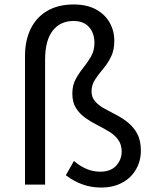

<svg xmlns="http://www.w3.org/2000/svg" viewBox="-20 -827 683 860"><path d="M433 13Q387 13 348 -1.5Q309 -16 275 -42L311 -106Q341 -81 369.5 -69.5Q398 -58 429 -58Q476 -58 500.5 -85Q525 -112 525 -148Q525 -180 509 -201.5Q493 -223 468 -238Q443 -253 414.5 -267.5Q386 -282 361 -300Q336 -318 320 -343.5Q304 -369 304 -408Q304 -445 319 -472.5Q334 -500 353 -523.5Q372 -547 387.5 -573.5Q403 -600 403 -635Q403 -678 379 -705.5Q355 -733 309 -733Q250 -733 216 -689.5Q182 -646 182 -559V0H92V-576Q92 -646 117.5 -698Q143 -750 192 -778.5Q241 -807 310 -807Q369 -807 409.5 -785Q450 -763 471 -726Q492 -689 492 -644Q492 -602 477 -572Q462 -542 441.5 -518Q421 -494 405.5 -470Q390 -446 390 -418Q390 -391 406 -373Q422 -355 447 -341Q472 -327 500.5 -312.5Q529 -298 554 -277.5Q579 -257 595 -227.5Q611 -198 611 -152Q611 -106 589 -68Q567 -30 527 -8.5Q487 13 433 13Z"/></svg>

Font: Noto Sans KR Thin
Style: Regular
Weight: 400
Version: Version 2.004-H2;hotconv 1.0.118;makeotfexe 2.5.65603